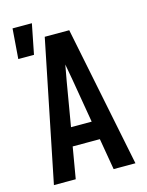

<svg xmlns="http://www.w3.org/2000/svg" viewBox="-122 -893 744 969"><g transform="rotate(-15 250.0 -409.0)"><path d="M37 0 186 -735H314L463 0H349L321 -164H179L151 0ZM304 -260 265 -490Q261 -511 257.5 -531.5Q254 -552 250 -573Q246 -552 242.5 -531.5Q239 -511 235 -490L196 -260ZM28 -661 40 -818H141L110 -661Z"/></g></svg>

Font: Iosevka Fixed
Style: Bold
Weight: 700
Monospace: yes
Designer: Belleve Invis
Foundry: Belleve Invis
Version: Version 32.3.0